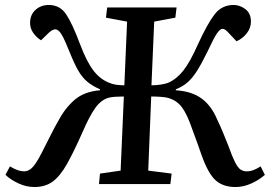

<svg xmlns="http://www.w3.org/2000/svg" viewBox="-20 -740 1085 772"><path d="M478 -352Q463 -352 445 -351Q427 -350 417 -347Q387 -339 363.5 -306.5Q340 -274 312 -209Q277 -130 249.5 -81Q222 -32 192 -10Q162 12 118 12Q86 12 54.5 -2.5Q23 -17 2 -37L20 -71Q53 -51 76 -51Q98 -51 115.5 -72.5Q133 -94 160 -150Q174 -177 187 -203Q200 -229 215 -255Q242 -306 280.5 -339Q319 -372 382 -377V-381Q352 -394 331.5 -411Q311 -428 295 -455.5Q279 -483 261 -528Q240 -581 227.5 -601.5Q215 -622 202 -622Q191 -622 176 -608L145 -578Q127 -589 113.5 -608Q100 -627 101 -651Q102 -682 123.5 -701Q145 -720 176 -720Q221 -720 246 -682.5Q271 -645 302 -562Q329 -490 357.5 -454Q386 -418 425 -405Q434 -401 449.5 -399Q465 -397 480 -397L491 -653L406 -669L411 -710H690L685 -669L600 -653L589 -397Q608 -397 627 -400Q646 -403 656 -407Q690 -422 717 -456Q744 -490 776 -562Q814 -645 843 -682.5Q872 -720 919 -720Q945 -720 967 -703Q989 -686 989 -653Q989 -628 972.5 -606.5Q956 -585 931 -574L899 -608Q885 -624 875 -624Q865 -624 852.5 -606Q840 -588 813 -530Q789 -481 770.5 -452.5Q752 -424 732.5 -407.5Q713 -391 687 -381V-377Q751 -373 790.5 -344Q830 -315 853 -260Q867 -231 877.5 -205Q888 -179 897 -157Q913 -112 924.5 -89Q936 -66 947 -58.5Q958 -51 972 -51Q986 -51 1000 -56.5Q1014 -62 1028 -71L1045 -37Q1023 -17 991 -2.5Q959 12 927 12Q877 12 847 -15Q817 -42 791 -115Q784 -135 775 -160.5Q766 -186 751 -226Q732 -281 712 -308Q692 -335 660 -345Q649 -349 628.5 -350.5Q608 -352 588 -352L576 -54L670 -42L665 0H378L382 -42L465 -54Z"/></svg>

Font: Literata 36pt Medium
Style: Italic
Weight: 500
Italic angle: -2°
Designer: Latin by Veronika Burian and Jose Scaglione. Greek by Irene Vlachou. Cyrillic by Vera Evstafieva
Foundry: TypeTogether
Version: Version 3.002